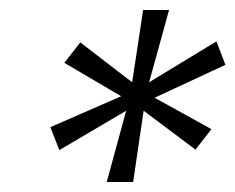

<svg xmlns="http://www.w3.org/2000/svg" viewBox="-20 -708 472 385"><path d="M194 -343 233 -486 99 -407 81 -453 223 -515 109 -582 141 -623 245 -543 267 -688H319L279 -543L414 -625L432 -578L290 -512L404 -449L372 -408L268 -486L247 -343Z"/></svg>

Font: Saira SemiCondensed
Style: Italic
Weight: 400
Width: 4
Italic angle: -12°
Designer: Hector Gatti with collaboration of the Omnibus-Type team
Foundry: Omnibus-Type
Version: Version 1.101